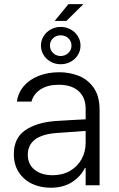

<svg xmlns="http://www.w3.org/2000/svg" viewBox="-20 -882 566 914"><path d="M241.2 -305.7Q275.4 -308.1 317.1 -310.3Q358.9 -312.5 387.7 -314V-364.3Q387.7 -418 354.2 -448.2Q320.8 -478.5 258.8 -478.5Q207.5 -478.5 173.6 -456.8Q139.6 -435.1 129.9 -398.4H60.5Q65.9 -439.9 93 -471.7Q120.1 -503.4 164.1 -520.8Q208 -538.1 262.7 -538.1Q308.6 -538.1 351.8 -522.2Q395 -506.3 424.6 -466.3Q454.1 -426.3 454.1 -358.4V0H387.7V-82H383.8Q365.2 -43 323.7 -15.6Q282.2 11.7 220.7 11.7Q171.9 11.7 132.1 -7.3Q92.3 -26.4 69.1 -62.5Q45.9 -98.6 45.9 -148.4Q45.9 -224.1 98.9 -261.2Q151.9 -298.3 241.2 -305.7ZM230.5 -47.9Q277.8 -47.9 313.5 -68.6Q349.1 -89.4 368.4 -124.5Q387.7 -159.7 387.7 -202.1V-258.8L251 -249Q181.2 -244.1 146.7 -217.8Q112.3 -191.4 112.3 -145.5Q112.3 -99.6 145 -73.7Q177.7 -47.9 230.5 -47.9ZM305.7 -862.3H377L295.9 -782.2H240.2ZM174.8 -665Q174.8 -689 187.5 -709.5Q200.2 -730 221.7 -741.9Q243.2 -753.9 268.6 -753.9Q294.4 -753.9 316.2 -741.9Q337.9 -730 350.6 -709.5Q363.3 -689 363.3 -665Q363.3 -640.6 350.6 -620.1Q337.9 -599.6 316.2 -587.9Q294.4 -576.2 268.6 -576.2Q243.2 -576.2 221.7 -587.9Q200.2 -599.6 187.5 -620.1Q174.8 -640.6 174.8 -665ZM320.3 -665Q320.3 -685.5 305.7 -699.7Q291 -713.9 268.6 -713.9Q246.6 -713.9 232.2 -699.7Q217.8 -685.5 217.8 -665Q217.8 -644 232.4 -629.9Q247.1 -615.7 268.6 -615.2Q290.5 -615.7 305.4 -629.9Q320.3 -644 320.3 -665Z"/></svg>

Font: Pretendard Light
Style: Regular
Weight: 300
Designer: Base glyphs from Inter by Rasmus Andersson; Hangeul glyphs from Noto Sans CJK(Source Han Sans) by Jang Soo-young and Kan
Foundry: Kil Hyung-jin
Version: Version 1.309